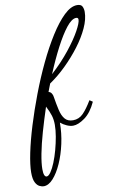

<svg xmlns="http://www.w3.org/2000/svg" viewBox="-173 -776 680 1112"><g transform="rotate(-10 166.5 -220.0)"><path d="M-9 280Q-19 280 -33 273.5Q-47 267 -57 247.5Q-67 228 -67 189Q-67 146 -52.5 75.5Q-38 5 -12 -79.5Q14 -164 48 -253.5Q82 -343 121.5 -426Q161 -509 203 -575.5Q245 -642 285.5 -681Q326 -720 363 -720Q386 -720 393 -706Q400 -692 400 -674Q400 -631 376.5 -580Q353 -529 314 -477.5Q275 -426 227.5 -379.5Q180 -333 131 -300Q126 -289 122 -277Q118 -265 113 -253Q124 -251 130.5 -241Q137 -231 138 -220Q145 -176 153 -141Q161 -106 177.5 -86.5Q194 -67 225 -67Q260 -67 285 -92.5Q310 -118 338 -165L356 -153Q328 -92 289 -64Q250 -36 220 -36Q203 -36 183.5 -44.5Q164 -53 147 -67Q147 -5 133.5 56.5Q120 118 97.5 168.5Q75 219 47.5 249.5Q20 280 -9 280ZM18 227Q29 227 42.5 207.5Q56 188 69 156Q82 124 92.5 85.5Q103 47 109.5 9Q116 -29 116 -60Q116 -90 108.5 -114.5Q101 -139 84 -172Q60 -99 40.5 -31Q21 37 10.5 92Q0 147 0 181Q0 227 18 227ZM151 -351Q215 -410 261 -468Q307 -526 332 -571.5Q357 -617 357 -636Q357 -648 345 -648Q319 -648 287 -607.5Q255 -567 220 -500Q185 -433 151 -351Z"/></g></svg>

Font: Dancing Script Medium
Style: Regular
Weight: 500
Designer: Pablo Impallari
Foundry: Pablo Impallari
Version: Version 2.000